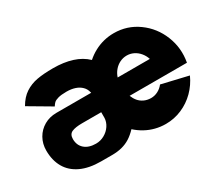

<svg xmlns="http://www.w3.org/2000/svg" viewBox="-98 -733 1105 966"><g transform="rotate(-30 454.5 -250.5)"><path d="M252 13Q182.5 13 135 -9.5Q87.5 -32 63.8 -73.5Q40 -115 40 -172Q40 -211 58 -242.8Q76 -274.5 107.8 -292.8Q139.5 -311 179 -311H381Q381 -312 380.8 -313Q380.5 -314 380 -315Q375.5 -335 361.2 -349.2Q347 -363.5 325.2 -370.8Q303.5 -378 276 -378Q245 -378 227.2 -373Q209.5 -368 202.2 -361Q195 -354 188.5 -343.5L188 -343L59 -419Q82 -459 113.2 -479.5Q144.5 -500 182.8 -507Q221 -514 276 -514Q338 -514 386.2 -498.8Q434.5 -483.5 467 -452Q489 -471.5 515 -485.5Q541 -499.5 569.8 -506.8Q598.5 -514 629 -514Q706.5 -514 768.5 -469.2Q830.5 -424.5 859.5 -352Q888.5 -279.5 874 -201H541Q548.5 -182 560.2 -168Q572 -154 589.2 -145.8Q606.5 -137.5 629 -137Q650.5 -137 669.5 -146.8Q688.5 -156.5 702 -174L855 -138Q835 -93.5 800.8 -59.2Q766.5 -25 722.2 -6Q678 13 629 13Q598 13 568.8 5.5Q539.5 -2 513.2 -16.5Q487 -31 465 -51Q443 -28 421.2 -14.2Q399.5 -0.5 373.8 6.2Q348 13 315 13ZM275 -77Q301.5 -77 324.2 -89.8Q347 -102.5 361 -123.5Q375 -144.5 376 -168Q376 -169 376 -170Q376 -171 376 -172V-201H265Q226 -201 205.5 -192Q185 -183 185 -155Q185 -119 209 -98Q233 -77 275 -77ZM722 -311Q715 -332.5 701.2 -349Q687.5 -365.5 668.8 -374.8Q650 -384 629 -384Q608 -384 589 -374.8Q570 -365.5 556 -349Q542 -332.5 535 -311Z"/></g></svg>

Font: Urbanist
Style: Regular
Weight: 400
Designer: Corey Hu
Foundry: Corey Hu
Version: Version 1.2; befe77262ef67d88f1d94aa3d2e49ef1327b4483